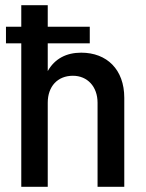

<svg xmlns="http://www.w3.org/2000/svg" viewBox="-20 -720 562 740"><path d="M62 0H164V-324C164 -387 202 -428 261 -428C317 -428 356 -386 356 -324V0H459V-343C459 -452 392 -517 293 -517C236 -517 191 -494 164 -446V-553H326V-617H164V-700H62V-617H3V-553H62Z"/></svg>

Font: Vanilla Cream DemiBold
Style: Regular
Weight: 600
Designer: Jeremy Tribby, Jinavaṁso
Foundry: Tribby Type
Version: Version 1.422;Glyphs 3.1.2 (3151)